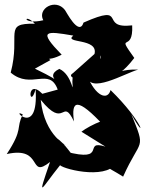

<svg xmlns="http://www.w3.org/2000/svg" viewBox="-20 -766 623 825"><path d="M162 -363C91 -435 107 -288 133 -383C147 -170 22 -306 78 -274C47 -214 82 -215 9 -104C169 -140 99 6 195 -70C136 101 157 44 238 -56C260 -36 459 11 486 -79C365 -76 442 -50 509 -7C585 -177 609 -116 544 -276C613 -150 596 -242 455 -379C443 -333 390 -351 354 -443C360 -357 516 -451 574 -467C436 -472 462 -392 557 -517C474 -633 554 -533 548 -657C402 -640 534 -755 339 -669C319 -606 262 -721 259 -723C219 -775 139 -729 166 -679C71 -657 82 -714 130 -664C-9 -667 70 -620 26 -454C114 -379 192 -480 228 -381ZM291 -100C250 -153 230 -184 145 -204L277 -134C271 -137 172 -178 155 -337C261 -206 246 -352 298 -244C285 -335 310 -352 430 -222C486 -284 363 -227 330 -200L433 -136C331 -168 448 -65 261 -115ZM291 -415C295 -345 293 -444 235 -470C158 -433 288 -395 130 -471L197 -508C102 -586 127 -469 245 -531C143 -636 174 -634 295 -613C251 -578 404 -604 386 -534L295 -453C479 -445 409 -418 411 -528C436 -483 247 -460 292 -433Z"/></svg>

Font: Asimov Silicon
Style: Regular
Weight: 400
Designer: Google
Version: Version 2.000980; 2014